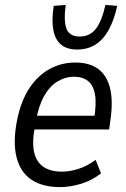

<svg xmlns="http://www.w3.org/2000/svg" viewBox="-20 -754 513 783"><path d="M225 9Q152 9 107 -22Q62 -53 47 -114.5Q32 -176 50 -266Q66 -344 100.5 -395.5Q135 -447 183 -473Q231 -499 287 -499Q344 -499 379.5 -473.5Q415 -448 428.5 -395.5Q442 -343 430 -262L425 -226H105L114 -282H381L363 -264Q374 -330 367.5 -368Q361 -406 339 -423.5Q317 -441 282 -441Q246 -441 214 -421.5Q182 -402 159.5 -361.5Q137 -321 126 -258L122 -236Q110 -172 119.5 -132Q129 -92 158 -73Q187 -54 233 -54Q265 -54 300.5 -65.5Q336 -77 370 -102L392 -47Q355 -18 310.5 -4.5Q266 9 225 9ZM295 -552Q253 -552 229 -572Q205 -592 197.5 -631.5Q190 -671 199 -730L248 -734Q239 -667 251.5 -636Q264 -605 305 -605Q346 -605 370.5 -636Q395 -667 410 -734L458 -730Q445 -671 423 -631.5Q401 -592 369 -572Q337 -552 295 -552Z"/></svg>

Font: Nunito Sans 10pt Condensed
Style: Italic
Weight: 400
Width: 3
Italic angle: -9°
Designer: Vernon Adams
Foundry: Vernon Adams
Version: Version 3.101;gftools[0.9.27]